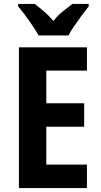

<svg xmlns="http://www.w3.org/2000/svg" viewBox="-20 -1005 513 974"><path d="M421 -51H76V-765H421V-647H215V-481H407V-362H215V-170H421ZM176 -825Q165 -845 146.5 -872.5Q128 -900 108 -927Q88 -954 72 -973V-985H156Q176 -970 202 -948Q228 -926 251 -898Q273 -927 299 -947.5Q325 -968 347 -985H430V-973Q415 -954 395 -927Q375 -900 356.5 -873Q338 -846 327 -825Z"/></svg>

Font: Noto Sans Tamil UI Condensed
Style: Bold
Weight: 700
Width: 3
Designer: Jelle Bosma - Monotype Design Team
Foundry: Monotype Imaging Inc.
Version: Version 2.004; ttfautohint (v1.8.4.7-5d5b)